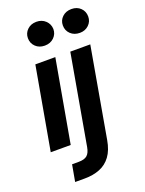

<svg xmlns="http://www.w3.org/2000/svg" viewBox="-169 -799 816 1084"><g transform="rotate(-20 238.5 -257.5)"><path d="M16 0 104 -496H224L136 0ZM191 -577Q158 -577 136.5 -597.5Q115 -618 115 -649Q115 -679 136.5 -699.5Q158 -720 191 -720Q224 -720 245.5 -699.5Q267 -679 268 -649Q268 -619 246.5 -598Q225 -577 191 -577ZM88 205 106 105H146Q180 105 196.5 91Q213 77 219 43L314 -496H434L339 44Q329 102 303 137.5Q277 173 237 189Q197 205 146 205ZM402 -577Q368 -577 346.5 -597.5Q325 -618 325 -649Q325 -679 346.5 -699.5Q368 -720 402 -720Q435 -720 456 -699.5Q477 -679 477 -648Q477 -618 455.5 -597.5Q434 -577 402 -577Z"/></g></svg>

Font: DM Sans 36pt SemiBold
Style: Italic
Weight: 600
Italic angle: -10°
Designer: Colophon Foundry, Jonny Pinhorn
Foundry: Colophon Foundry
Version: Version 4.004;gftools[0.9.30]